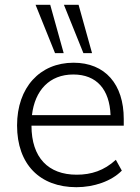

<svg xmlns="http://www.w3.org/2000/svg" viewBox="-20 -771 583 799"><path d="M298 8C371 8 444 -17 487 -61L462 -106C413 -61 360 -44 299 -44C181 -44 111 -115 111 -248H495V-276C495 -420 418 -510 286 -510C146 -510 51 -407 51 -249C51 -87 146 8 298 8ZM327 -550H363L307 -751H246ZM209 -550H245L189 -751H128ZM113 -292C125 -395 186 -461 285 -461C383 -461 436 -398 440 -292Z"/></svg>

Font: Poppy and Pepper Light
Style: Regular
Weight: 300
Designer: Thy Ha
Foundry: Thy Ha
Version: Version 0.001;Glyphs 3.2 (3227)